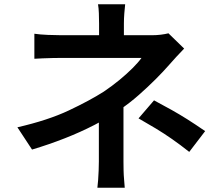

<svg xmlns="http://www.w3.org/2000/svg" viewBox="-20 -832 1040 905"><path d="M570 -812Q568 -795 566 -769.5Q564 -744 564 -721Q564 -707 564 -687Q564 -667 564 -647.5Q564 -628 564 -614H447Q447 -628 447 -646.5Q447 -665 447 -685Q447 -705 447 -721Q447 -745 446 -770Q445 -795 442 -812ZM848 -603Q831 -586 811.5 -564.5Q792 -543 777 -526Q750 -495 713.5 -458.5Q677 -422 634.5 -384.5Q592 -347 545 -315Q491 -277 425 -243Q359 -209 285 -180Q211 -151 131 -127L62 -232Q206 -265 304.5 -311.5Q403 -358 469 -400Q509 -427 543.5 -455.5Q578 -484 605 -511Q632 -538 647 -559Q635 -559 605 -559Q575 -559 536 -559Q497 -559 455 -559Q413 -559 375 -559Q337 -559 309 -559Q281 -559 270 -559Q253 -559 228.5 -558.5Q204 -558 181 -557Q158 -556 142 -555V-673Q169 -669 205.5 -667.5Q242 -666 268 -666Q279 -666 311 -666Q343 -666 386 -666Q429 -666 477 -666Q525 -666 570 -666Q615 -666 648.5 -666Q682 -666 697 -666Q718 -666 738 -668.5Q758 -671 774 -675ZM562 -381Q562 -353 562 -313Q562 -273 562 -228Q562 -183 562 -141.5Q562 -100 562 -70Q562 -51 562.5 -28.5Q563 -6 565 15.5Q567 37 568 53H439Q441 38 442.5 17Q444 -4 445 -27.5Q446 -51 446 -70Q446 -99 446 -134.5Q446 -170 446 -207.5Q446 -245 446 -277.5Q446 -310 446 -333ZM872 -116Q829 -150 791 -176.5Q753 -203 715 -226Q677 -249 633 -274L706 -359Q753 -334 789.5 -313.5Q826 -293 862.5 -270Q899 -247 947 -214Z"/></svg>

Font: Noto Sans JP SemiBold
Style: Regular
Weight: 600
Designer: Ryoko NISHIZUKA  (kana, bopomofo & ideographs); Paul D. Hunt (Latin, Greek & Cyrillic); Sandoll Communications , Soo-you
Foundry: Adobe
Version: Version 2.004-H2;hotconv 1.0.118;makeotfexe 2.5.65603